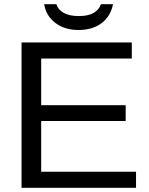

<svg xmlns="http://www.w3.org/2000/svg" viewBox="-20 -889 707 909"><path d="M82 0V-688H604V-612H175V-391H575V-316H175V-76H624V0ZM352 -747Q286 -747 242 -780.5Q198 -814 189 -869H247Q255 -843 281.5 -828Q308 -813 353 -813Q398 -813 423.5 -828Q449 -843 458 -869H515Q504 -812 461 -779.5Q418 -747 352 -747Z"/></svg>

Font: Libra Sans
Style: Regular
Weight: 400
Foundry: Context Ltd
Version: Version 1.000; ttfautohint (v1.3)